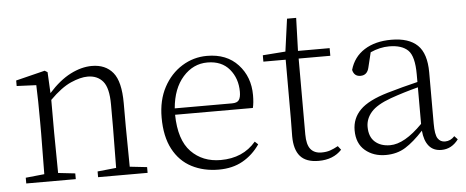

<svg xmlns="http://www.w3.org/2000/svg" viewBox="-47 -774 2184 900"><g transform="rotate(-5 1045.0 -324.5)"><path d="M469 0H382V-27L470 -36L472 -226V-334Q472 -412 446 -443Q420 -474 374 -474Q340 -474 294.5 -454Q249 -434 195 -380V-226L197 -36L277 -27V0H44V-27L132 -36L134 -226V-281Q134 -385 131 -455L39 -459V-485L176 -519L189 -511L194 -412Q245 -469 297 -495.5Q349 -522 398 -522Q462 -522 497 -479.5Q532 -437 532 -335V-226L534 -36L615 -27V0Z M949 14Q878 14 822 -15Q766 -44 734.5 -103.5Q703 -163 703 -252Q703 -334 735.5 -394.5Q768 -455 822 -488.5Q876 -522 940 -522Q1032 -522 1085.5 -464Q1139 -406 1139 -320Q1139 -284 1133 -260H767Q769 -141 823 -85.5Q877 -30 962 -30Q1067 -30 1128 -102L1143 -88Q1110 -40 1062 -13Q1014 14 949 14ZM768 -290H1038Q1062 -290 1070.5 -302.5Q1079 -315 1079 -341Q1079 -404 1042.5 -447.5Q1006 -491 939 -491Q872 -491 824 -437Q776 -383 768 -290Z M1419 14Q1360 14 1332.5 -17.5Q1305 -49 1305 -112Q1305 -157 1306 -196V-472H1201V-502L1308 -510L1329 -663H1372L1367 -508H1516V-472H1367V-115Q1367 -67 1384.5 -45.5Q1402 -24 1436 -24Q1459 -24 1476.5 -30Q1494 -36 1514 -47L1528 -29Q1488 14 1419 14Z M1997 13Q1959 13 1938 -12.5Q1917 -38 1913 -85Q1868 -36 1828 -11Q1788 14 1735 14Q1677 14 1638 -19Q1599 -52 1599 -114Q1599 -170 1638 -209.5Q1677 -249 1769 -276Q1841 -297 1912 -314V-350Q1912 -435 1883 -463.5Q1854 -492 1794 -492Q1751 -492 1706 -472L1689 -402Q1681 -366 1649 -366Q1619 -366 1612 -397Q1629 -457 1680 -489.5Q1731 -522 1807 -522Q1889 -522 1930 -482.5Q1971 -443 1971 -354V-113Q1971 -61 1983 -43Q1995 -25 2017 -25Q2043 -25 2062 -46L2077 -30Q2045 13 1997 13ZM1912 -117V-289Q1843 -271 1781 -249Q1715 -225 1688 -194Q1661 -163 1661 -125Q1661 -78 1688 -54Q1715 -30 1759 -30Q1827 -30 1912 -117Z"/></g></svg>

Font: Minh Nguyen ExtraLight
Style: Regular
Weight: 250
Designer: Ryoko NISHIZUKA 西塚涼子 (kana & ideographs); Frank Grießhammer (Latin, Greek & Cyrillic); Wenlong ZHANG 张文龙 (bopomofo); San
Foundry: Adobe
Version: Version 1.100;July 7, 2023;FontCreator 14.0.0.2814 64-bit